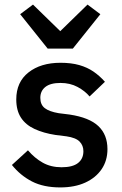

<svg xmlns="http://www.w3.org/2000/svg" viewBox="-20 -806 534 838"><path d="M243 12Q170 12 119.5 -14Q69 -40 32 -86L102 -150Q131 -116 166.5 -96Q202 -76 249 -76Q297 -76 320.5 -94.5Q344 -113 344 -146Q344 -171 327.5 -188Q311 -205 270 -211L222 -217Q170 -225 131 -243Q92 -261 71.5 -292.5Q51 -324 51 -372Q51 -448 104.5 -490Q158 -532 244 -532Q291 -532 326 -522Q361 -512 388 -493.5Q415 -475 438 -449L371 -385Q351 -409 318.5 -426.5Q286 -444 244 -444Q200 -444 178 -426.5Q156 -409 156 -379Q156 -349 175.5 -334Q195 -319 236 -312L284 -306Q370 -293 409.5 -255.5Q449 -218 449 -155Q449 -105 423.5 -67.5Q398 -30 352 -9Q306 12 243 12ZM298 -594H188L68 -744L124 -786L243 -670L362 -786L418 -744Z"/></svg>

Font: IBM Plex Sans Medium
Style: Regular
Weight: 500
Designer: Mike Abbink, Paul van der Laan, Pieter van Rosmalen
Foundry: Bold Monday
Version: Version 3.201